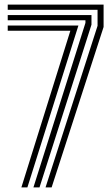

<svg xmlns="http://www.w3.org/2000/svg" viewBox="-20 -820 492 840"><path d="M179.2 0 406.8 -707V-777H13.8V-800H433.2V-702L205.8 0ZM126.2 0 353.8 -719.8V-731.2H13.8V-754.2H380.2V-712L152.8 0ZM73.5 0 287.8 -685.5H13.8V-708.2H323L99.8 0Z"/></svg>

Font: Big Shoulders Inline Text ExtraBold
Style: Regular
Weight: 800
Designer: Patric King
Foundry: XO Type Co
Version: Version 1.000